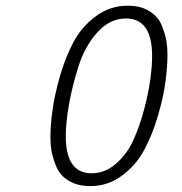

<svg xmlns="http://www.w3.org/2000/svg" viewBox="-20 -626 626 660"><path d="M418.9 -606.4Q463.9 -606.4 494.1 -587.4Q524.4 -568.4 536.6 -537.1Q548.8 -505.9 552.2 -483.9Q555.7 -461.9 555.7 -438.5Q555.7 -397.5 548.8 -345.2Q542 -293 522.9 -228Q503.9 -163.1 475.6 -110.4Q447.3 -57.6 398.9 -22Q350.6 13.7 291 13.7Q246.1 13.7 215.8 -4.9Q185.5 -23.4 173.3 -53.7Q161.1 -84 157.2 -106.4Q153.3 -128.9 153.3 -153.3Q153.3 -193.4 160.2 -245.1Q167 -296.9 185.5 -362.3Q204.1 -427.7 232.4 -481Q260.7 -534.2 309.6 -570.3Q358.4 -606.4 418.9 -606.4ZM413.1 -562.5Q357.4 -562.5 314.5 -514.6Q271.5 -466.8 249.5 -397Q227.5 -327.1 216.8 -265.1Q206.1 -203.1 206.1 -158.2Q206.1 -30.3 294.9 -30.3Q340.8 -30.3 378.9 -63.5Q417 -96.7 439 -145.5Q460.9 -194.3 476.1 -252.4Q491.2 -310.5 497.1 -356Q502.9 -401.4 502.9 -433.6Q502.9 -562.5 413.1 -562.5Z"/></svg>

Font: Thabit-Oblique
Style: Oblique
Weight: 500
Designer: Regenerated by Nadim Shaikli
Foundry: MAK Alagha
Version: 0.01